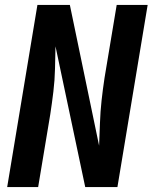

<svg xmlns="http://www.w3.org/2000/svg" viewBox="-20 -755 616 775"><path d="M9 0H134L183 -294Q190 -340 195.5 -385.5Q201 -431 202 -477Q203 -523 204 -568L324 0H454L576 -735H451L402 -441Q395 -395 390 -349.5Q385 -304 383.5 -258.5Q382 -213 380 -167L262 -735H131Z"/></svg>

Font: Iosevka Sparkle Oblique
Style: Bold
Weight: 700
Italic angle: -9°
Designer: Belleve Invis
Foundry: Belleve Invis
Version: Version 4.5.0; ttfautohint (v1.8.3)